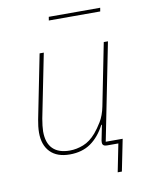

<svg xmlns="http://www.w3.org/2000/svg" viewBox="-90 -742 747 949"><g transform="rotate(-10 284.0 -268.0)"><path d="M218 -658 221 -676H479L476 -658ZM423 140 451 0H394Q383 0 377 -4.5Q371 -9 371 -19Q371 -24 371.5 -27.5Q372 -31 373 -35L387 -105H384Q354 -48 311 -18Q268 12 206 12Q142 12 108 -23Q74 -58 74 -120Q74 -135 76 -152.5Q78 -170 81 -185L145 -506H166L102 -186Q99 -170 97 -151.5Q95 -133 95 -123Q95 -65 124 -36Q153 -7 209 -7Q243 -7 277.5 -20.5Q312 -34 342 -69Q359 -89 377.5 -119Q396 -149 405 -194L467 -506H488L391 -19H476L444 140Z"/></g></svg>

Font: IBM Plex Sans Thin
Style: Italic
Weight: 250
Italic angle: -11.31°
Designer: Mike Abbink, Paul van der Laan, Pieter van Rosmalen
Foundry: Bold Monday
Version: Version 3.201